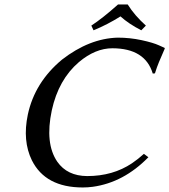

<svg xmlns="http://www.w3.org/2000/svg" viewBox="-20 -826 755 856"><path d="M549.3 -806.2Q580.1 -756.8 630.4 -711.9L609.9 -690.9Q553.7 -719.7 517.1 -752.9Q459 -716.3 397 -690.9L387.2 -711.9Q438 -745.1 506.3 -806.2ZM504.9 -658.2Q559.1 -658.2 611.1 -647Q663.1 -635.7 688.5 -624L713.4 -612.8L714.8 -609.9Q683.1 -539.1 673.8 -508.3Q672.4 -503.4 670.9 -499L661.1 -498Q627.4 -610.4 481 -610.8Q405.3 -610.8 332 -549.3Q240.7 -471.2 210.9 -334Q179.7 -186.5 235.4 -105Q279.8 -41.5 368.7 -41Q483.4 -41 568.4 -98.1Q595.2 -116.2 621.6 -140.1L641.6 -125Q531.2 -12.2 393.6 6.8Q371.1 9.8 349.1 9.8Q182.6 9.8 122.1 -111.3Q79.6 -198.2 104 -314.9Q134.8 -459 256.3 -560.1Q378.4 -654.8 504.9 -658.2Z"/></svg>

Font: Linux Biolinum Capitals O
Style: Italic Samll Caps
Weight: 400
Italic angle: -12°
Designer: Philipp H. Poll
Foundry: Philipp H. Poll
Version: Version 0.6.2